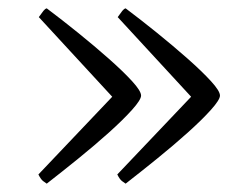

<svg xmlns="http://www.w3.org/2000/svg" viewBox="-20 -489 603 460"><path d="M92 -49Q89 -51 83.5 -55Q78 -59 72 -71L262 -271V-243L73 -448Q80 -458 84 -463Q88 -468 92 -469Q128 -442 167 -410.5Q206 -379 240.5 -348.5Q275 -318 296.5 -294.5Q318 -271 318 -260Q318 -250 296.5 -226Q275 -202 241 -171.5Q207 -141 167.5 -109Q128 -77 92 -49ZM281 -49Q278 -51 272.5 -55Q267 -59 261 -71L451 -271V-243L262 -448Q269 -458 273 -463Q277 -468 281 -469Q317 -442 356 -410.5Q395 -379 429.5 -348.5Q464 -318 485.5 -294.5Q507 -271 507 -260Q507 -250 485.5 -226Q464 -202 430 -171.5Q396 -141 356.5 -109Q317 -77 281 -49Z"/></svg>

Font: Texturina 12pt Thin
Style: Regular
Weight: 250
Designer: Guillermo Torres Carreño
Foundry: Omnibus-Type
Version: Version 1.002